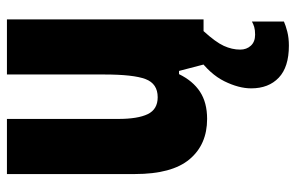

<svg xmlns="http://www.w3.org/2000/svg" viewBox="-166 -426 833 540"><g transform="rotate(-90 250.0 -156.5)"><path d="M185 10Q113 10 71.5 -39.5Q30 -89 30 -193V-553H185V-240Q185 -185 198.5 -157Q212 -129 246 -129Q284 -129 297 -163Q310 -197 310 -280V-553H465V0H338L320 -69H311Q292 -30 261.5 -10Q231 10 185 10ZM391 240Q331 240 301 211.5Q271 183 271 134Q271 99 291 58.5Q311 18 358 -16L432 0Q401 34 390.5 57Q380 80 380 103Q380 121 391 133Q402 145 422 145Q435 145 443.5 142.5Q452 140 459 136V226Q448 231 430.5 235.5Q413 240 391 240Z"/></g></svg>

Font: Noto Sans Mono ExtraCondensed Black
Style: Regular
Weight: 900
Width: 2
Designer: Monotype Design Team
Foundry: Monotype Imaging Inc.
Version: Version 2.014